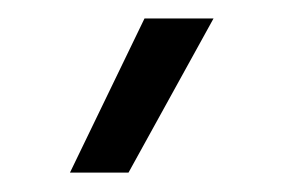

<svg xmlns="http://www.w3.org/2000/svg" viewBox="-20 -738 302 205"><path d="M54.7 -553.7H117.2L208 -718.3H134.3Z"/></svg>

Font: Estedad Medium
Style: Regular
Weight: 500
Designer: Amin Abedi
Version: Version 7.3